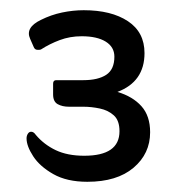

<svg xmlns="http://www.w3.org/2000/svg" viewBox="-20 -583 345 376"><path d="M210 -403Q240 -394 257 -375Q274 -356 274 -324Q274 -282 241.5 -254.5Q209 -227 151 -227Q111 -227 84.5 -242Q58 -257 45 -277Q32 -297 32 -312Q32 -317 34.5 -321Q37 -325 41 -325Q46 -325 50 -319Q66 -300 89 -289Q112 -278 145 -278Q214 -278 214 -326Q214 -347 203 -357Q192 -367 175.5 -370.5Q159 -374 143 -374H115Q102 -374 93 -379Q84 -384 84 -398V-419Q84 -426 90 -426H143Q172 -426 188 -436.5Q204 -447 204 -472Q204 -491 187 -501.5Q170 -512 140 -512Q117 -512 97 -504.5Q77 -497 60 -486Q57 -485 52.5 -485.5Q48 -486 46 -491L39 -507Q29 -529 60 -544Q80 -554 101.5 -558.5Q123 -563 144 -563Q198 -563 230.5 -541.5Q263 -520 263 -479Q263 -423 210 -403Z"/></svg>

Font: Zain
Style: Regular
Weight: 400
Designer: Zain,Boutros
Foundry: Mobile Telecommunications Company (Zain), 2024
Version: Version 1.51; ttfautohint (v1.8.4)